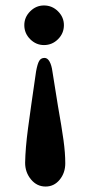

<svg xmlns="http://www.w3.org/2000/svg" viewBox="-20 -514 330 703"><path d="M69 0ZM112 -252Q92 -115 82.5 -43.5Q73 28 72 82Q72 117 93.5 143Q115 169 147 169Q178 169 198.5 144Q219 119 219 84Q219 46 212.5 -1Q206 -48 192 -127L172 -252Q169 -275 161.5 -288.5Q154 -302 143 -302Q130 -302 123.5 -291Q117 -280 112 -252ZM69 -422Q69 -392 90.5 -370.5Q112 -349 141 -349Q171 -349 192.5 -370.5Q214 -392 214 -422Q214 -451 192.5 -472.5Q171 -494 141 -494Q112 -494 90.5 -472.5Q69 -451 69 -422Z"/></svg>

Font: EB Garamond
Style: Bold
Weight: 700
Designer: Georg Duffner and Octavio Pardo
Foundry: Georg Duffner
Version: Version 1.000; ttfautohint (v1.6)